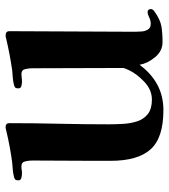

<svg xmlns="http://www.w3.org/2000/svg" viewBox="20 -602 589 668"><g transform="rotate(-90 314.0 -267.5)"><path d="M617 -37Q617 -29 607 -23Q580 -4 557 0Q534 4 502 4Q471 4 449.5 -22Q428 -48 423 -76Q394 -36 354.5 -14.5Q315 7 265 7Q169 7 129 -37.5Q89 -82 89 -176V-243Q89 -295 89.5 -346.5Q90 -398 90 -450Q90 -461 87 -474Q84 -487 69 -487Q63 -487 57.5 -486Q52 -485 46 -485Q39 -485 30 -487Q21 -489 21 -498Q21 -506 24.5 -509Q28 -512 34 -513Q45 -516 58 -517Q71 -518 82 -519Q137 -526 195 -540Q201 -542 206 -542Q220 -542 220 -529Q220 -443 218 -356.5Q216 -270 216 -184Q216 -160 217.5 -133.5Q219 -107 226.5 -84Q234 -61 252 -47Q270 -33 302 -33Q336 -33 364 -59.5Q392 -86 405 -114Q406 -116 409 -123.5Q412 -131 412 -132Q412 -212 411.5 -291.5Q411 -371 411 -450Q411 -461 408 -474Q405 -487 390 -487Q384 -487 378 -486Q372 -485 365 -485Q358 -485 349.5 -487Q341 -489 341 -498Q341 -506 344.5 -509Q348 -512 354 -513Q365 -516 378 -517Q391 -518 403 -519Q459 -527 514 -540Q517 -541 519.5 -541.5Q522 -542 525 -542Q540 -542 540 -529Q540 -420 539 -310.5Q538 -201 538 -91Q538 -81 539 -68.5Q540 -56 546 -46.5Q552 -37 566 -37Q577 -37 588 -42.5Q599 -48 607 -48Q612 -48 614.5 -44.5Q617 -41 617 -37Z"/></g></svg>

Font: Kaisei HarunoUmi
Style: Bold
Weight: 700
Designer: Font-Kai, 金井和夫
Foundry: KAZUO KANAI
Version: Version 5.003